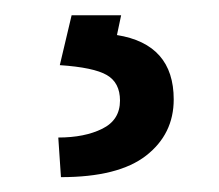

<svg xmlns="http://www.w3.org/2000/svg" viewBox="-20 -20 288 252"><path d="M60 212.5 56.5 160.5Q91 160.5 114.2 149Q137.5 137.5 137.5 112Q137.5 88.5 120.2 78.5Q103 68.5 58.5 65.5L74 0H139L133.5 26Q208 38 208 110.5Q208 156 171.8 184.2Q135.5 212.5 60 212.5Z"/></svg>

Font: Roberto Sans
Style: Regular
Weight: 400
Designer: Google (font) & Cristiano Sobral (main changes)
Version: Version 1.500; ttfautohint (v1.8.4.7-5d5b-dirty)